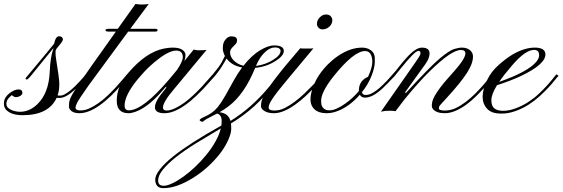

<svg xmlns="http://www.w3.org/2000/svg" viewBox="-144 -578 2877 982"><path d="M150.4 -89.8Q156.2 -88.9 165.3 -88.9Q174.3 -88.9 187 -95.7Q199.7 -102.5 213.1 -113.3Q226.6 -124 239.7 -137Q252.9 -149.9 263.9 -161.9Q274.9 -173.8 283.2 -183.6L294.4 -198.2L305.2 -189.9Q299.3 -184.1 290 -173.8L269.5 -150.4Q201.7 -77.1 162.1 -77.1H153.8Q149.9 -77.1 146 -78.1Q105 11.2 -28.3 11.2Q-86.4 11.2 -112.8 -16.6Q-124 -28.8 -124 -47.9Q-124 -66.9 -115 -80.3Q-106 -93.8 -93.8 -102.5Q-68.8 -120.6 -49.1 -120.6Q-29.3 -120.6 -29.3 -102.1Q-30.8 -89.4 -50.8 -83Q-57.1 -81.1 -63.2 -81.1Q-69.3 -81.1 -75 -85.2Q-80.6 -89.4 -84 -91.3Q-86.9 -88.4 -91.6 -84.5Q-96.2 -80.6 -100.6 -75.2Q-111.3 -62 -111.3 -48.1Q-111.3 -34.2 -102.1 -25.9Q-92.8 -17.6 -80.1 -13.2Q-61 -6.3 -40.3 -6.3Q-19.5 -6.3 2.7 -15.1Q24.9 -23.9 46.4 -44.4Q105.5 -100.6 110.4 -210.9Q113.3 -285.2 128.4 -327.1Q128.9 -328.6 128.9 -331.5L13.7 -189.9Q3.9 -178.2 -0.7 -174.8Q-5.4 -171.4 -5.4 -171.4Q-11.2 -170.9 -13.2 -174.3Q-14.2 -176.8 -8.8 -183.6Q117.2 -334 132.8 -354.5Q140.6 -392.6 158.2 -392.6Q166.5 -392.6 172.1 -388.2Q177.7 -383.8 177.7 -377Q177.2 -367.7 162.8 -350.8Q148.4 -334 145.3 -329.3Q142.1 -324.7 141.1 -321.5Q140.1 -318.4 140.1 -315.4V-309.6Q139.6 -296.4 142.6 -278.3L154.8 -197.3Q165.5 -130.9 150.4 -89.8Z M242.2 -28.3Q242.2 -13.7 265.6 -13.2Q289.1 -12.7 312.7 -23.4Q336.4 -34.2 359.9 -50.8Q383.3 -67.4 405.3 -88.1Q427.2 -108.9 446.3 -129.4Q465.3 -149.9 480.5 -168L505.9 -198.2L516.6 -189.9L491.2 -160.6Q355 1 262.2 1Q235.4 1 221.9 -9.8Q208.5 -20.5 208.5 -33.2Q208.5 -45.9 209.7 -54.2Q210.9 -62.5 214.8 -72.5Q218.8 -82.5 226.3 -96.2Q233.9 -109.9 246.6 -129.4L322.8 -239.3L448.7 -416.5H410.2Q395.5 -416.5 395.5 -423.6Q395.5 -430.7 414.1 -430.7H458.5L548.8 -557.6Q583 -552.2 616.7 -557.6L522.5 -430.7H648.4Q662.1 -430.7 662.1 -423.6Q662.1 -416.5 649.9 -416.5H511.7L309.6 -141.6Q257.3 -67.9 249.8 -50.8Q242.2 -33.7 242.2 -28.3Z M697.3 1Q648.4 1 648.4 -29.3Q648.4 -54.2 676.8 -91.8L707.5 -130.9L702.6 -132.8Q620.6 -31.7 547.9 -5.9Q527.8 1 513.2 1Q453.1 1 453.1 -63Q453.1 -138.2 513.2 -206.5Q602.1 -310.1 691.9 -329.1Q718.8 -334.5 737.8 -334.5Q756.8 -334.5 767.8 -331.8Q778.8 -329.1 787.1 -324.2Q804.7 -313 804.7 -296.6Q804.7 -280.3 798.8 -265.6L846.7 -324.7Q859.9 -320.8 871.1 -320.8Q899.9 -320.8 912.6 -322.8L748 -124.5Q689.5 -56.2 689.5 -28.3Q689.5 -12.7 708 -12.7Q726.6 -12.7 750.7 -23.9Q774.9 -35.2 798.8 -52.7Q822.8 -70.3 845.5 -91.8Q868.2 -113.3 887.5 -133.8Q906.7 -154.3 921.4 -171.9L944.8 -198.2L955.1 -189.9L930.2 -161.6Q789.6 1 697.3 1ZM562 -174.8Q493.2 -91.3 493.2 -38.1Q493.2 -13.7 515.1 -13.7Q586.4 -13.7 720.7 -171.4L761.7 -220.7Q791 -265.1 791 -285.2Q791 -319.3 756.8 -319.3Q710.4 -319.3 623.5 -240.2Q593.8 -212.9 562 -174.8Z M978.5 -3.9Q1024.4 1 1034.7 40.5Q1142.6 -24.9 1235.4 -137.7L1284.7 -198.2L1294.9 -189.9L1241.7 -125Q1180.2 -52.2 1130.1 -12Q1080.1 28.3 1037.1 53.2Q1038.6 61.5 1038.6 82.5Q1038.6 103.5 1022.7 139.2Q1006.8 174.8 979.7 209.5Q952.6 244.1 917.5 275.9Q882.3 307.6 843.8 331.5Q759.3 384.3 692.4 384.3Q669.4 384.3 659.7 372.3Q649.9 360.4 649.9 339.6Q649.9 318.8 674.1 287.8Q698.2 256.8 742.2 221.7Q824.2 155.8 988.3 64Q989.7 53.7 989.7 38.3Q989.7 22.9 982.2 13.2Q974.6 3.4 965.8 3.4H964.8Q949.7 11.7 936 18.3Q922.4 24.9 913.1 30.5Q903.8 36.1 900.9 38.3Q897.9 40.5 896.5 42Q893.6 44.9 890.6 44.9Q887.7 44.9 882.3 41.7Q877 38.6 877 36.6Q877 30.3 900.4 20Q944.3 1 968.8 -29.3Q989.7 -55.2 1011.2 -93.8L1052.7 -168.5Q1071.3 -202.1 1094.2 -232.9Q1041 -242.7 1014.6 -278.8Q968.8 -194.3 919.9 -154.3Q911.1 -147 908 -147Q904.8 -147 904.8 -149.4L944.8 -198.2Q977.5 -236.8 989.3 -258.8L1006.3 -291.5Q995.6 -313 995.6 -330.3Q995.6 -347.7 999 -357.7Q1002.4 -367.7 1008.8 -375Q1022 -392.1 1038.1 -392.1Q1068.4 -392.1 1068.4 -373Q1068.4 -361.3 1062.7 -354.5Q1057.1 -347.7 1050.8 -341.8Q1032.7 -325.2 1032.7 -312Q1032.7 -298.8 1037.4 -288.8Q1042 -278.8 1050.8 -269.5Q1070.8 -249 1101.1 -241.7Q1143.6 -295.4 1185.8 -320.6Q1228 -345.7 1256.8 -345.7Q1307.6 -345.7 1307.6 -317.4Q1307.6 -292.5 1264.6 -265.6Q1218.8 -236.3 1161.1 -231Q1106 -94.7 1023.4 -33.2Q1000.5 -16.1 978.5 -3.9ZM1165 -240.7Q1215.3 -247.6 1253.9 -272.5Q1291 -295.9 1291 -317.9Q1291 -325.2 1283.4 -330.3Q1275.9 -335.4 1263.4 -335.4Q1251 -335.4 1238.8 -330.3Q1226.6 -325.2 1213.9 -313.5Q1185.1 -288.6 1165 -240.7ZM985.4 78.6 858.4 154.8Q736.3 231 689.5 289.1Q664.6 319.3 664.6 346.7Q664.6 356.4 670.7 364.3Q676.8 372.1 693.8 372.1Q710.9 372.1 737.8 359.4Q764.6 346.7 794.7 325Q824.7 303.2 855.2 274.4Q885.7 245.6 912.1 212.9Q970.7 140.1 985.4 78.6Z M1491.7 -489.3Q1505.9 -503.9 1522.7 -503.9Q1539.6 -503.9 1547.6 -494.9Q1555.7 -485.8 1555.7 -475.1Q1555.7 -464.4 1551.5 -456.1Q1547.4 -447.8 1540.3 -441.4Q1533.2 -435.1 1524.4 -431.4Q1515.6 -427.7 1504.4 -427.7Q1493.2 -427.7 1485.1 -436.3Q1477.1 -444.8 1477.1 -455.6Q1477.1 -466.3 1481 -474.6Q1484.9 -482.9 1491.7 -489.3ZM1415.5 -102.1 1459.5 -146Q1479 -166.5 1491.7 -181.4Q1504.4 -196.3 1506.8 -198.7L1516.6 -189.9Q1511.7 -185.1 1498.3 -169.2Q1484.9 -153.3 1464.8 -132.1Q1444.8 -110.8 1419.9 -87.4Q1395 -64 1367.7 -44.4Q1304.7 1 1257.3 1Q1227.1 1 1209 -10Q1190.9 -21 1190.9 -35.2Q1190.9 -49.3 1193.8 -60.5Q1196.8 -71.8 1204.6 -87.4Q1212.4 -103 1226.3 -124Q1240.2 -145 1262.5 -174.3Q1284.7 -203.6 1316.4 -242.2L1391.6 -331.1Q1397.5 -329.6 1415.5 -329.6H1438.5Q1451.2 -329.6 1459 -330.6Q1297.4 -137.7 1277.1 -111.1Q1256.8 -84.5 1247.1 -69.3Q1230 -43.5 1230 -28.1Q1230 -12.7 1258.8 -12.7Q1287.6 -12.7 1313.2 -25.9Q1338.9 -39.1 1365 -58.8Q1391.1 -78.6 1415.5 -102.1Z M1722.7 -78.6Q1704.6 -78.6 1696.3 -93.3Q1638.2 -27.3 1570.8 -5.9Q1548.3 1 1527.1 1Q1505.9 1 1490.7 -3.9Q1475.6 -8.8 1465.8 -17.6Q1426.3 -51.8 1458 -135.3Q1470.2 -168 1489.5 -196.3Q1508.8 -224.6 1533 -248.8Q1557.1 -272.9 1585 -292Q1647.9 -334.5 1708 -334.5Q1733.9 -334.5 1752.7 -321Q1771.5 -307.6 1772.9 -282.5Q1774.4 -257.3 1770 -235.4Q1765.6 -213.4 1756.8 -191.4Q1739.3 -146.5 1707 -106.4Q1710.4 -92.3 1725.8 -92.3Q1741.2 -92.3 1755.1 -99.4Q1769 -106.4 1783 -116.9Q1796.9 -127.4 1810.3 -140.4Q1823.7 -153.3 1835 -165L1853.5 -185.5Q1861.3 -194.8 1864.7 -198.2L1875.5 -189.9Q1869.1 -184.1 1859.4 -173.3Q1849.6 -162.6 1837.4 -150.4Q1837.4 -150.4 1811.5 -125Q1761.2 -78.6 1722.7 -78.6ZM1520 -17.6Q1527.8 -13.7 1542 -13.7Q1573.7 -13.7 1623.5 -49.3Q1661.6 -76.7 1691.4 -112.3V-114.3Q1691.4 -155.8 1722.7 -176.8Q1731 -182.6 1738.3 -185.1Q1761.7 -234.9 1760.3 -266.6Q1757.3 -316.9 1723.1 -316.9Q1665.5 -316.9 1561.5 -187Q1494.6 -103 1498.5 -56.2Q1498.5 -29.3 1520 -17.6Z M1878.9 -9.3Q1865.7 -11.7 1849.6 -11.7Q1823.7 -11.7 1804.2 -6.8L1973.6 -249Q2005.4 -293.5 2006.3 -301.8Q2008.3 -317.9 1996.1 -317.9Q1978 -317.9 1906.2 -228.5L1875 -189.9Q1871.1 -188 1866.9 -192.1Q1862.8 -196.3 1864.7 -198.2Q1878.9 -213.4 1896.7 -236.6Q1914.6 -259.8 1934.1 -281.2Q1981.9 -334.5 2013.7 -334.5Q2067.4 -334.5 2047.9 -279.3Q2043.9 -267.6 2030.8 -249L1928.2 -106.4L1930.7 -101.1Q2053.7 -235.8 2105.5 -279.3Q2154.8 -320.3 2179 -327.4Q2203.1 -334.5 2218.5 -334.5Q2233.9 -334.5 2244.9 -330.1Q2255.9 -325.7 2262.7 -318.8Q2275.4 -306.2 2275.1 -288.3Q2274.9 -270.5 2268.3 -252Q2261.7 -233.4 2246.1 -208Q2213.4 -155.8 2135.7 -71.8Q2103.5 -38.1 2102.1 -32.5Q2100.6 -26.9 2100.6 -23.9Q2100.6 -12.7 2130.6 -12.7Q2160.6 -12.7 2186.8 -25.1Q2212.9 -37.6 2238 -56.6Q2263.2 -75.7 2285.9 -98.4Q2308.6 -121.1 2326.7 -141.8Q2344.7 -162.6 2356.9 -178Q2369.1 -193.4 2373.5 -198.2L2383.8 -189.9Q2378.9 -184.6 2366.2 -168.5Q2353.5 -152.3 2334.7 -131.3Q2315.9 -110.4 2292.2 -86.9Q2268.6 -63.5 2242.2 -43.9Q2180.7 1 2130.9 1Q2086.9 1 2069.8 -21Q2064.5 -27.8 2064.5 -37.1Q2064.5 -46.4 2067.1 -58.3Q2069.8 -70.3 2080.1 -88.9Q2103 -128.4 2145.3 -175.8Q2187.5 -223.1 2200.7 -239.7Q2213.9 -256.3 2221.7 -268.6Q2236.3 -292 2236.3 -304.7Q2236.3 -322.3 2212.9 -322.3Q2164.6 -322.3 2053.2 -212.9Q1997.1 -158.2 1924.3 -68.8Z M2347.2 -22Q2301.3 -71.8 2347.7 -168.9Q2367.7 -211.9 2408.2 -247.3Q2448.7 -282.7 2479.5 -300.3Q2539.1 -334.5 2591.3 -334.5Q2643.1 -334.5 2645.5 -302.2Q2648.9 -250 2518.6 -188.5Q2470.7 -166 2397.9 -142.1Q2369.1 -95.2 2369.1 -65.7Q2369.1 -36.1 2384.5 -23.7Q2399.9 -11.2 2429.4 -11.2Q2459 -11.2 2493.4 -23.9Q2527.8 -36.6 2557.9 -56.2Q2587.9 -75.7 2612.3 -98.6Q2636.7 -121.6 2655.5 -142.6Q2674.3 -163.6 2686.3 -179Q2698.2 -194.3 2702.6 -198.2L2712.9 -189.9Q2706.5 -184.6 2693.6 -168Q2680.7 -151.4 2660.9 -130.1Q2641.1 -108.9 2615.5 -85.4Q2589.8 -62 2558.8 -42.2Q2527.8 -22.5 2491.9 -9.8Q2456.1 2.9 2423.8 2.9Q2391.6 2.9 2374.8 -3.7Q2357.9 -10.3 2347.2 -22ZM2409.2 -159.2Q2556.6 -210.9 2599.1 -262.2Q2613.3 -279.3 2613.3 -295.4Q2613.3 -322.8 2587.9 -322.8Q2543 -322.8 2475.6 -244.1Q2428.7 -189.5 2409.2 -159.2Z"/></svg>

Font: Pinyon Script
Style: Regular
Weight: 400
Designer: Nicole Fally
Foundry: Nicole Fally
Version: Version 1.005